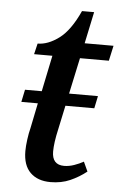

<svg xmlns="http://www.w3.org/2000/svg" viewBox="-50 -696 471 742"><g transform="rotate(5 185.5 -324.5)"><path d="M174 10Q124 10 95.5 -18Q67 -46 67 -101Q67 -120 70.5 -146Q74 -172 79 -191L99 -289H35L45 -337H110L139 -477H68L78 -519Q118 -519 160.5 -550.5Q203 -582 238 -659H285L259 -536H371L358 -477H246L216 -337H328L318 -289H206L186 -195Q180 -169 177 -147Q174 -125 174 -109Q174 -57 221 -57Q240 -57 260 -64Q280 -71 296 -80L313 -43Q284 -20 250 -5Q216 10 174 10Z"/></g></svg>

Font: Noto Serif SemiCondensed Medium
Style: Italic
Weight: 500
Width: 4
Italic angle: -12°
Designer: Monotype Design Team
Foundry: Monotype Imaging Inc.
Version: Version 2.013